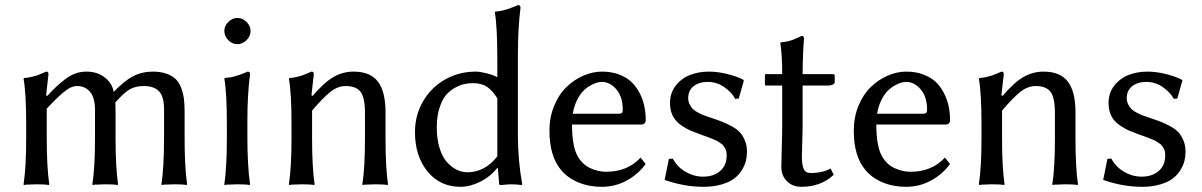

<svg xmlns="http://www.w3.org/2000/svg" viewBox="-20 -718 4681 748"><path d="M619.1 -180.2V-292Q619.1 -341.3 599.9 -362.1Q580.6 -382.8 539.1 -382.8Q508.8 -382.8 486.3 -370.4Q463.9 -357.9 429.2 -318.8Q430.2 -306.6 430.2 -280.8V-180.2Q430.2 -67.4 439.9 0L438 2.9Q424.3 0 390.1 0Q374.5 0 362.3 1Q349.6 1 345.2 2L340.8 2.9L339.8 0Q350.1 -66.4 350.1 -180.2V-290Q350.1 -337.4 330.8 -360.1Q311.5 -382.8 280.8 -382.8Q268.1 -382.8 255.1 -377Q242.2 -371.1 224.6 -356Q207 -340.8 196.5 -330.3Q186 -319.8 162.1 -294.9V-180.2Q162.1 -67.4 171.9 0L169.9 2.9Q156.2 0 122.1 0Q106.4 0 94.2 1Q82 1 77.6 2L73.2 2.9L71.8 0Q82 -66.4 82 -180.2V-234.9Q82 -355.5 71.8 -411.1L74.2 -414.1Q88.4 -415 102.1 -418.2Q115.7 -421.4 122.3 -423.6Q128.9 -425.8 142.6 -431.6Q156.2 -437.5 160.2 -439Q168.9 -439 168.9 -429.2L159.7 -347.2L164.1 -344.2Q186 -367.7 200 -380.9Q213.9 -394 233.9 -409.4Q253.9 -424.8 274.2 -431.9Q294.4 -439 316.9 -439Q358.4 -439 387.9 -416.5Q417.5 -394 422.9 -359.9Q464.8 -403.8 499.3 -421.4Q533.7 -439 575.2 -439Q606.4 -439 629.4 -430.7Q652.3 -422.4 665.5 -408.9Q678.7 -395.5 686.5 -374Q694.3 -352.5 696.8 -330.8Q699.2 -309.1 699.2 -279.8V-180.2Q699.2 -67.4 709 0L707 2.9Q693.4 0 659.2 0Q643.6 0 631.3 1Q619.1 1 614.3 2L609.9 2.9L608.9 0Q619.1 -66.4 619.1 -180.2Z M863.8 -234.9Q863.8 -357.4 854 -411.1L856 -414.1Q867.2 -415 877.4 -416.7Q887.7 -418.5 897.9 -421.6Q908.2 -424.8 913.6 -426.5Q918.9 -428.2 930.7 -433.1Q942.4 -438 944.8 -439Q954.1 -439 954.1 -429.2Q943.8 -349.1 943.8 -251V-180.2Q943.8 -75.2 954.1 0L952.1 2.9Q938 0 903.8 0Q888.2 0 876 1Q863.8 1 859.4 2L855 2.9L854 0Q863.8 -67.9 863.8 -180.2ZM869.4 -561.5Q854 -577.1 854 -597.2Q854 -617.2 869.4 -632.6Q884.8 -647.9 904.8 -647.9Q924.8 -647.9 940.4 -632.6Q956.1 -617.2 956.1 -597.2Q956.1 -577.1 940.4 -561.5Q924.8 -545.9 904.8 -545.9Q884.8 -545.9 869.4 -561.5Z M1481.9 -180.2Q1481.9 -63.5 1491.7 0L1489.7 2.9Q1476.1 0 1441.9 0Q1426.3 0 1414.1 1Q1401.9 1 1397 2L1392.6 2.9L1391.6 0Q1401.9 -63.5 1401.9 -180.2V-277.8Q1401.9 -337.4 1384.8 -360.1Q1367.7 -382.8 1326.7 -382.8Q1295.9 -382.8 1267.1 -360.1Q1238.3 -337.4 1195.8 -287.1V-180.2Q1195.8 -67.4 1205.6 0L1203.6 2.9Q1189.9 0 1155.8 0Q1140.1 0 1127.9 1Q1115.7 1 1111.3 2L1106.9 2.9L1105.5 0Q1115.7 -66.4 1115.7 -180.2V-234.9Q1115.7 -355.5 1105.5 -411.1L1107.9 -414.1Q1122.1 -415 1135.7 -418.2Q1149.4 -421.4 1156 -423.6Q1162.6 -425.8 1176.3 -431.6Q1189.9 -437.5 1193.8 -439Q1202.6 -439 1202.6 -429.2L1193.4 -347.2L1197.8 -344.2Q1243.7 -397.9 1280 -418.5Q1316.4 -439 1356.9 -439Q1422.9 -439 1452.4 -399.9Q1481.9 -360.8 1481.9 -280.8Z M1917.5 -64Q1891.1 -30.3 1851.3 -10.3Q1811.5 9.8 1774.4 9.8Q1694.3 9.8 1645.5 -50Q1596.7 -109.9 1596.7 -203.1Q1596.7 -270 1628.7 -324.2Q1660.6 -378.4 1714.8 -408.7Q1769 -439 1833.5 -439Q1849.6 -439 1875.5 -432.6Q1901.4 -426.3 1917.5 -417V-481.9Q1917.5 -616.7 1907.7 -669.9L1909.7 -672.9Q1923.8 -673.8 1938.2 -677.2Q1952.6 -680.7 1958.7 -682.6Q1964.8 -684.6 1981 -691.2Q1997.1 -697.8 1998.5 -698.2Q2007.8 -698.2 2007.8 -688Q1997.6 -607.4 1997.6 -500V-191.9Q1997.6 -93.8 2014.6 0L2012.7 2.9Q1993.2 0 1968.3 0Q1960 0 1933.6 2.9Q1924.8 2.9 1924.8 0L1919.4 -64ZM1917.5 -108.9V-335Q1898.4 -365.7 1877.2 -379.9Q1856 -394 1822.8 -394Q1805.7 -394 1789.3 -390.6Q1772.9 -387.2 1752.4 -376Q1731.9 -364.7 1717 -346.9Q1702.1 -329.1 1691.9 -296.6Q1681.6 -264.2 1681.6 -221.2Q1681.6 -176.3 1692.4 -141.6Q1703.1 -106.9 1720.9 -86.9Q1738.8 -66.9 1759 -56.9Q1779.3 -46.9 1800.8 -46.9Q1868.7 -46.9 1917.5 -108.9Z M2475.6 -104 2495.6 -79.1Q2465.8 -38.6 2421.1 -14.4Q2376.5 9.8 2324.2 9.8Q2273.9 9.8 2232.7 -7.6Q2191.4 -24.9 2165.5 -56.2Q2120.6 -109.4 2120.6 -209Q2120.6 -261.7 2139.2 -306.4Q2157.7 -351.1 2187.3 -379.4Q2216.8 -407.7 2252.9 -423.3Q2289.1 -439 2325.2 -439Q2363.3 -439 2393.3 -427.2Q2423.3 -415.5 2442.1 -396.7Q2460.9 -377.9 2473.4 -352.5Q2485.8 -327.1 2490.7 -302Q2495.6 -276.9 2495.6 -250Q2495.6 -232.9 2477.5 -232.9H2208.5Q2208.5 -144.5 2232.4 -106Q2251 -75.7 2281 -62.3Q2311 -48.8 2341.3 -48.8Q2424.8 -48.8 2475.6 -104ZM2211.4 -274.9H2392.6Q2406.2 -274.9 2406.2 -289.1Q2406.2 -341.3 2381.1 -370.1Q2356 -398.9 2325.2 -398.9Q2316.9 -398.9 2306.2 -396.2Q2295.4 -393.6 2280.3 -385Q2265.1 -376.5 2252.2 -363.5Q2239.3 -350.6 2227.8 -327.4Q2216.3 -304.2 2211.4 -274.9Z M2585.9 -99.1 2601.1 -100.1Q2618.2 -67.9 2650.6 -48.8Q2683.1 -29.8 2719.2 -29.8Q2760.3 -29.8 2785.6 -51.8Q2811 -73.7 2811 -112.8Q2811 -120.6 2809.8 -127.4Q2808.6 -134.3 2804.7 -140.4Q2800.8 -146.5 2798.1 -150.6Q2795.4 -154.8 2787.6 -159.7Q2779.8 -164.6 2776.4 -167.2Q2772.9 -169.9 2761.7 -174.3Q2750.5 -178.7 2746.6 -180.4Q2742.7 -182.1 2728.5 -187.3Q2714.4 -192.4 2710 -193.8Q2683.6 -203.6 2670.7 -209Q2657.7 -214.4 2639.2 -226.3Q2620.6 -238.3 2610.4 -252Q2590.3 -276.9 2590.3 -316.9Q2590.3 -356.4 2613 -385Q2635.7 -413.6 2669.2 -426.3Q2702.6 -439 2741.2 -439Q2776.9 -439 2814.5 -429.4Q2852.1 -419.9 2876 -407.2L2877.9 -403.8L2857.9 -334L2844.2 -333Q2831.5 -357.4 2802.2 -378.2Q2772.9 -398.9 2737.3 -398.9Q2703.6 -398.9 2682.4 -382.3Q2661.1 -365.7 2661.1 -335.9Q2661.1 -322.3 2667.2 -310.5Q2673.3 -298.8 2680.9 -291.7Q2688.5 -284.7 2702.9 -277.6Q2717.3 -270.5 2725.3 -267.6Q2733.4 -264.6 2749.5 -259.3Q2752.4 -258.3 2753.9 -257.8Q2780.3 -249 2796.1 -242.7Q2812 -236.3 2832.3 -225.1Q2852.5 -213.9 2863.5 -201.4Q2874.5 -189 2882.3 -169.9Q2890.1 -150.9 2890.1 -127Q2890.1 -108.9 2886 -91.6Q2881.8 -74.2 2870.1 -55.2Q2858.4 -36.1 2840.1 -22.2Q2821.8 -8.3 2790.8 0.7Q2759.8 9.8 2720.2 9.8Q2646 9.8 2569.3 -17.1Z M3027.3 -429.2Q3027.3 -504.9 3020 -549.8L3022 -553.2Q3040.5 -554.7 3053 -557.9Q3065.4 -561 3082.5 -568.8Q3099.6 -576.7 3103 -578.1Q3112.3 -578.1 3112.3 -567.9Q3106.9 -497.1 3106.9 -429.2H3224.1Q3231.9 -429.2 3231.9 -422.9V-397.9Q3231.9 -392.1 3224.1 -388.4Q3216.3 -384.8 3208 -384.8H3106.9V-242.2Q3106.9 -208.5 3105.5 -164.3Q3104 -120.1 3104 -108.9Q3104 -75.7 3111.1 -59.8Q3118.2 -43.9 3137.2 -43.9Q3184.6 -43.9 3215.8 -61.5L3228 -37.1Q3178.2 9.8 3102.1 9.8Q3067.4 9.8 3045.7 -12Q3023.9 -33.7 3023.9 -68.8Q3023.9 -80.1 3025.6 -138.7Q3027.3 -197.3 3027.3 -231V-384.8H2964.4Q2960 -384.8 2960 -389.2V-424.8Q2960 -429.2 2962.9 -429.2Z M3661.1 -104 3681.2 -79.1Q3651.4 -38.6 3606.7 -14.4Q3562 9.8 3509.8 9.8Q3459.5 9.8 3418.2 -7.6Q3377 -24.9 3351.1 -56.2Q3306.2 -109.4 3306.2 -209Q3306.2 -261.7 3324.7 -306.4Q3343.3 -351.1 3372.8 -379.4Q3402.3 -407.7 3438.5 -423.3Q3474.6 -439 3510.7 -439Q3548.8 -439 3578.9 -427.2Q3608.9 -415.5 3627.7 -396.7Q3646.5 -377.9 3658.9 -352.5Q3671.4 -327.1 3676.3 -302Q3681.2 -276.9 3681.2 -250Q3681.2 -232.9 3663.1 -232.9H3394Q3394 -144.5 3418 -106Q3436.5 -75.7 3466.6 -62.3Q3496.6 -48.8 3526.9 -48.8Q3610.4 -48.8 3661.1 -104ZM3397 -274.9H3578.1Q3591.8 -274.9 3591.8 -289.1Q3591.8 -341.3 3566.7 -370.1Q3541.5 -398.9 3510.7 -398.9Q3502.4 -398.9 3491.7 -396.2Q3481 -393.6 3465.8 -385Q3450.7 -376.5 3437.7 -363.5Q3424.8 -350.6 3413.3 -327.4Q3401.9 -304.2 3397 -274.9Z M4169.9 -180.2Q4169.9 -63.5 4179.7 0L4177.7 2.9Q4164.1 0 4129.9 0Q4114.3 0 4102.1 1Q4089.8 1 4085 2L4080.6 2.9L4079.6 0Q4089.8 -63.5 4089.8 -180.2V-277.8Q4089.8 -337.4 4072.8 -360.1Q4055.7 -382.8 4014.6 -382.8Q3983.9 -382.8 3955.1 -360.1Q3926.3 -337.4 3883.8 -287.1V-180.2Q3883.8 -67.4 3893.6 0L3891.6 2.9Q3877.9 0 3843.8 0Q3828.1 0 3815.9 1Q3803.7 1 3799.3 2L3794.9 2.9L3793.5 0Q3803.7 -66.4 3803.7 -180.2V-234.9Q3803.7 -355.5 3793.5 -411.1L3795.9 -414.1Q3810.1 -415 3823.7 -418.2Q3837.4 -421.4 3844 -423.6Q3850.6 -425.8 3864.3 -431.6Q3877.9 -437.5 3881.8 -439Q3890.6 -439 3890.6 -429.2L3881.3 -347.2L3885.7 -344.2Q3931.6 -397.9 3968 -418.5Q4004.4 -439 4044.9 -439Q4110.8 -439 4140.4 -399.9Q4169.9 -360.8 4169.9 -280.8Z M4294.4 -99.1 4309.6 -100.1Q4326.7 -67.9 4359.1 -48.8Q4391.6 -29.8 4427.7 -29.8Q4468.8 -29.8 4494.1 -51.8Q4519.5 -73.7 4519.5 -112.8Q4519.5 -120.6 4518.3 -127.4Q4517.1 -134.3 4513.2 -140.4Q4509.3 -146.5 4506.6 -150.6Q4503.9 -154.8 4496.1 -159.7Q4488.3 -164.6 4484.9 -167.2Q4481.4 -169.9 4470.2 -174.3Q4459 -178.7 4455.1 -180.4Q4451.2 -182.1 4437 -187.3Q4422.9 -192.4 4418.5 -193.8Q4392.1 -203.6 4379.2 -209Q4366.2 -214.4 4347.7 -226.3Q4329.1 -238.3 4318.8 -252Q4298.8 -276.9 4298.8 -316.9Q4298.8 -356.4 4321.5 -385Q4344.2 -413.6 4377.7 -426.3Q4411.1 -439 4449.7 -439Q4485.4 -439 4522.9 -429.4Q4560.5 -419.9 4584.5 -407.2L4586.4 -403.8L4566.4 -334L4552.7 -333Q4540 -357.4 4510.7 -378.2Q4481.4 -398.9 4445.8 -398.9Q4412.1 -398.9 4390.9 -382.3Q4369.6 -365.7 4369.6 -335.9Q4369.6 -322.3 4375.7 -310.5Q4381.8 -298.8 4389.4 -291.7Q4397 -284.7 4411.4 -277.6Q4425.8 -270.5 4433.8 -267.6Q4441.9 -264.6 4458 -259.3Q4460.9 -258.3 4462.4 -257.8Q4488.8 -249 4504.6 -242.7Q4520.5 -236.3 4540.8 -225.1Q4561 -213.9 4572 -201.4Q4583 -189 4590.8 -169.9Q4598.6 -150.9 4598.6 -127Q4598.6 -108.9 4594.5 -91.6Q4590.3 -74.2 4578.6 -55.2Q4566.9 -36.1 4548.6 -22.2Q4530.3 -8.3 4499.3 0.7Q4468.3 9.8 4428.7 9.8Q4354.5 9.8 4277.8 -17.1Z"/></svg>

Font: Linux Biolinum
Style: Regular
Weight: 400
Designer: Philipp H. Poll
Foundry: Philipp H. Poll
Version: Version 0.6.4